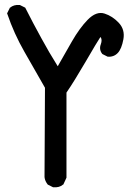

<svg xmlns="http://www.w3.org/2000/svg" viewBox="-20 -753 540 794"><path d="M198.7 21 179.2 11.2 177.7 10.7 177.2 9.8Q175.3 7.3 173.8 5.1Q172.4 2.9 170.9 0.5Q169.4 -2 168.5 -4.4Q167.5 -6.8 166.5 -9.5Q165.5 -12.2 165 -15.1Q164.6 -18.1 164.1 -21V-21.5L166 -390.1Q123.5 -463.9 81.1 -538.6Q37.6 -614.7 10.3 -695.3L9.3 -697.8L10.3 -699.7L20 -719.2L20.5 -720.7L21.5 -721.2Q37.1 -734.4 61 -732.4H62L63 -731.9L82.5 -722.2L84.5 -721.2L85 -719.7L85.4 -719.2Q116.7 -657.2 150.9 -595.2Q166.5 -566.4 183.6 -537.1Q200.7 -507.8 218.8 -479Q248 -531.2 277.3 -581.5Q293 -608.9 309.3 -631.3Q325.7 -653.8 342.3 -670.9Q378.4 -708 412.6 -696.8Q444.8 -686.5 470.7 -659.2Q497.6 -630.9 490.2 -590.3Q482.9 -550.8 467.3 -534.2Q459 -525.4 448.5 -521.5Q438 -517.6 426.3 -518.6H425.3L424.3 -519L404.8 -528.8L403.3 -529.8L402.3 -530.8Q388.7 -548.8 397 -570.3Q402.8 -586.4 397.5 -597.2L396 -599.6Q395 -599.1 394.3 -598.1Q393.6 -597.2 392.6 -595.7Q388.2 -589.4 373.5 -564.9Q358.9 -540.5 334.5 -498.5Q286.1 -415.5 254.9 -370.1V-19.5V-18.1L254.4 -17.1L242.7 8.3L242.2 9.8L240.7 10.3Q232.9 17.1 222.7 19.8Q212.4 22.5 200.7 21.5H199.7Z"/></svg>

Font: NaikaiFont
Style: SemiBold
Weight: 600
Version: Version 1.89